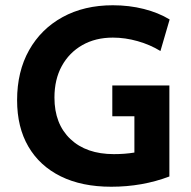

<svg xmlns="http://www.w3.org/2000/svg" viewBox="-20 -695 728 730"><path d="M403 15Q291 15 211 -24.5Q131 -64 88 -137.5Q45 -211 45 -314Q45 -423 90.5 -504Q136 -585 218 -630Q300 -675 409 -675Q471 -675 526.5 -661Q582 -647 625 -621L590 -501Q551 -525 503.5 -538.5Q456 -552 409 -552Q343 -552 293 -523.5Q243 -495 215 -444Q187 -393 187 -324Q187 -224 247.5 -166.5Q308 -109 413 -109Q455 -109 491 -115V-253H407V-370H624V-24Q521 15 403 15Z"/></svg>

Font: Secular One
Style: Regular
Weight: 400
Designer: Michal Sahar
Foundry: Hagilda
Version: Version 1.002; ttfautohint (v1.8.4.7-5d5b);gftools[0.9.29]